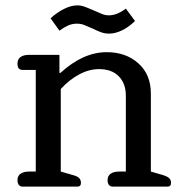

<svg xmlns="http://www.w3.org/2000/svg" viewBox="-20 -694 676 714"><path d="M324 -588Q304 -597 292 -601.5Q280 -606 266 -606Q249 -606 234 -599.5Q219 -593 201 -580L168 -626Q191 -647 217.5 -660.5Q244 -674 267 -674Q281 -674 293.5 -669.5Q306 -665 329 -655Q349 -646 360.5 -641.5Q372 -637 385 -637Q415 -637 448 -662L482 -616Q460 -594 434.5 -581.5Q409 -569 386 -569Q371 -569 357.5 -573.5Q344 -578 324 -588ZM64 0Q55 0 50 -6.5Q45 -13 45 -24Q45 -40 56.5 -48Q68 -56 88 -56H113V-434H64Q45 -434 45 -457Q45 -474 56.5 -482Q68 -490 88 -490H201V-423H205Q289 -500 377 -500Q448 -500 494.5 -458.5Q541 -417 541 -346V-56L586 -43Q602 -38 609 -31.5Q616 -25 616 -14Q616 0 603 0H399Q390 0 385 -6.5Q380 -13 380 -24Q380 -40 391.5 -48Q403 -56 423 -56H448V-338Q448 -383 422 -410Q396 -437 348 -437Q311 -437 274 -417Q237 -397 206 -363V-56L251 -43Q267 -39 274 -32Q281 -25 281 -14Q281 0 268 0Z"/></svg>

Font: Maitree Medium
Style: Regular
Weight: 500
Designer: CadsonDemak Team
Foundry: CadsonDemak
Version: Version 1.010